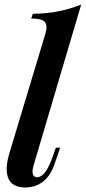

<svg xmlns="http://www.w3.org/2000/svg" viewBox="-20 -815 379 849"><path d="M129 -85Q121 -58 125.5 -44.5Q130 -31 145 -31Q159 -31 175.5 -48.5Q192 -66 211 -117L227 -162H246L221 -89Q207 -49 186 -26.5Q165 -4 141 5Q117 14 92 14Q60 14 41 2Q22 -10 15 -31Q8 -52 10 -79.5Q12 -107 22 -139L181 -667Q191 -701 179 -717Q167 -733 118 -733L125 -754Q190 -755 241 -765.5Q292 -776 339 -795Z"/></svg>

Font: Playfair Display SemiBold
Style: Italic
Weight: 600
Italic angle: -14°
Designer: Claus Eggers Sørensen
Foundry: Claus Eggers Sørensen
Version: Version 1.203